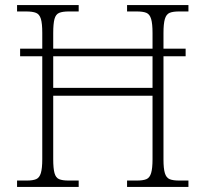

<svg xmlns="http://www.w3.org/2000/svg" viewBox="-20 -734 808 754"><path d="M47 0V-25H86Q109 -25 122 -30.5Q135 -36 140.5 -54.5Q146 -73 146 -109V-513H59V-543H146V-605Q146 -642 140.5 -660Q135 -678 121.5 -683.5Q108 -689 82 -689H47V-714H289V-689H250Q226 -689 212.5 -683.5Q199 -678 194 -659.5Q189 -641 189 -604V-543H579V-604Q579 -641 573.5 -659.5Q568 -678 555 -683.5Q542 -689 517 -689H479V-714H720V-689H683Q659 -689 646 -683.5Q633 -678 627.5 -659.5Q622 -641 622 -604V-543H709V-513H622V-108Q622 -72 627.5 -54Q633 -36 646 -30.5Q659 -25 683 -25H720V0H479V-25H518Q542 -25 555 -30.5Q568 -36 573.5 -54.5Q579 -73 579 -109V-358H189V-109Q189 -73 194 -54.5Q199 -36 212 -30.5Q225 -25 249 -25H289V0ZM189 -389H579V-513H189Z"/></svg>

Font: Noto Serif Armenian ExtraLight
Style: Regular
Weight: 250
Version: Version 2.007